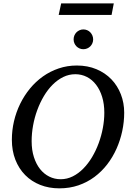

<svg xmlns="http://www.w3.org/2000/svg" viewBox="-20 -1062 750 1099"><path d="M577.1 -417Q577.1 -466.8 564.7 -507.3Q552.2 -547.9 530 -576.9Q507.8 -606 477.3 -621.6Q446.8 -637.2 411.1 -637.2Q374.5 -637.2 341.8 -621.1Q309.1 -605 281.2 -577.1Q253.4 -549.3 231.2 -512Q209 -474.6 193.4 -432.1Q177.7 -389.6 169.4 -344Q161.1 -298.3 161.1 -253.9Q161.1 -203.1 174.1 -162.8Q187 -122.6 209.2 -94.5Q231.4 -66.4 261.7 -51.3Q292 -36.1 327.1 -36.1Q363.8 -36.1 396.5 -52.5Q429.2 -68.8 457 -97.2Q484.9 -125.5 507.1 -162.8Q529.3 -200.2 544.9 -242.7Q560.5 -285.2 568.8 -329.8Q577.1 -374.5 577.1 -417ZM690.9 -417Q690.9 -364.3 679.7 -311.8Q668.5 -259.3 647 -210.9Q625.5 -162.6 593.8 -121.3Q562 -80.1 520.8 -49.3Q479.5 -18.6 429 -1.2Q378.4 16.1 319.8 16.1Q259.8 16.1 210 -3.7Q160.2 -23.4 124 -60.1Q87.9 -96.7 67.9 -147.9Q47.9 -199.2 47.9 -262.2Q47.9 -315.9 60.1 -368.2Q72.3 -420.4 95.5 -467.8Q118.7 -515.1 151.6 -555.2Q184.6 -595.2 225.8 -624.5Q267.1 -653.8 316.2 -670.4Q365.2 -687 419.9 -687Q481.9 -687 532.2 -665.8Q582.5 -644.5 617.7 -607.9Q652.8 -571.3 671.9 -522Q690.9 -472.7 690.9 -417ZM513.2 -836.4Q513.2 -824.7 508.8 -814.5Q504.4 -804.2 496.8 -796.6Q489.3 -789.1 479 -784.7Q468.8 -780.3 457 -780.3Q445.3 -780.3 435.3 -784.7Q425.3 -789.1 417.7 -796.6Q410.2 -804.2 405.8 -814.5Q401.4 -824.7 401.4 -836.4Q401.4 -848.1 405.5 -858.4Q409.7 -868.7 417.2 -876.5Q424.8 -884.3 435.1 -888.9Q445.3 -893.6 457 -893.6Q468.8 -893.6 479 -889.2Q489.3 -884.8 496.8 -877Q504.4 -869.1 508.8 -858.6Q513.2 -848.1 513.2 -836.4ZM618.7 -976.6H315.9L330.1 -1042.5H631.3Z"/></svg>

Font: Charis SIL Am
Style: Italic
Weight: 400
Italic angle: -11°
Foundry: SIL International
Version: Version 5.000